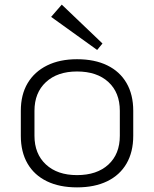

<svg xmlns="http://www.w3.org/2000/svg" viewBox="-20 -803 666 830"><path d="M313 7Q237 7 182.5 -19.5Q128 -46 99 -96Q70 -146 70 -216V-324Q70 -394 99.5 -443.5Q129 -493 183.5 -520Q238 -547 313 -547Q389 -547 443.5 -520.5Q498 -494 527 -444Q556 -394 556 -324V-216Q556 -146 527 -96Q498 -46 443.5 -19.5Q389 7 313 7ZM313 -46Q399 -46 448.5 -91.5Q498 -137 498 -216V-324Q498 -403 448.5 -448.5Q399 -494 313 -494Q228 -494 178.5 -448Q129 -402 129 -324V-216Q129 -138 178.5 -92Q228 -46 313 -46ZM423 -615 400 -587 201 -730 247 -783Z"/></svg>

Font: Pathway Extreme 8pt Thin 12pt Thin
Style: Regular
Weight: 250
Version: Version 1.001;gftools[0.9.26]